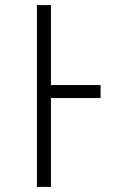

<svg xmlns="http://www.w3.org/2000/svg" viewBox="-20 -734 540 754"><path d="M125 0V-714H180V-400H375V-349H180V0Z"/></svg>

Font: Noto Sans Mono ExtraCondensed Light
Style: Regular
Weight: 300
Width: 2
Designer: Monotype Design Team
Foundry: Monotype Imaging Inc.
Version: Version 2.014; ttfautohint (v1.8.4.7-5d5b)